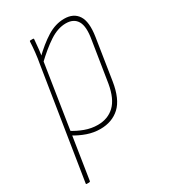

<svg xmlns="http://www.w3.org/2000/svg" viewBox="-169 -569 736 836"><g transform="rotate(-30 199.5 -151.0)"><path d="M188 8Q155 8 123 -3Q91 -14 60 -33L64 -54Q92 -36 123.5 -24.5Q155 -13 187 -13Q238 -13 271 -44.5Q304 -76 316 -145L348 -347Q359 -409 342.5 -437.5Q326 -466 286 -466Q246 -466 204 -438.5Q162 -411 112 -363L115 -389Q162 -435 204 -461Q246 -487 290 -487Q337 -487 358.5 -454Q380 -421 369 -350L337 -145Q324 -63 285.5 -27.5Q247 8 188 8ZM17 185Q12 185 13 181L100 -368Q105 -395 108 -423Q111 -451 112 -475Q112 -479 116 -479H130Q133 -479 133 -475Q131 -451 128.5 -427Q126 -403 122 -383L121 -377L34 181Q33 185 28 185Z"/></g></svg>

Font: Sofia Sans Condensed Thin
Style: Italic
Weight: 250
Italic angle: -9°
Version: Version 4.100